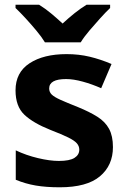

<svg xmlns="http://www.w3.org/2000/svg" viewBox="-20 -786 542 816"><path d="M460 -161Q460 -83 404.5 -36.5Q349 10 234 10Q176 10 132 2.5Q88 -5 47 -22V-147Q91 -126 141.5 -114Q192 -102 230 -102Q276 -102 296.5 -115Q317 -128 317 -150Q317 -165 306.5 -177Q296 -189 269.5 -202Q243 -215 194 -234Q121 -263 83.5 -298.5Q46 -334 46 -402Q46 -478 105.5 -517Q165 -556 263 -556Q315 -556 361 -545Q407 -534 454 -514L410 -411Q372 -428 332 -439Q292 -450 261 -450Q189 -450 189 -410Q189 -395 199.5 -384.5Q210 -374 236.5 -362Q263 -350 311 -331Q360 -311 393.5 -290Q427 -269 443.5 -238.5Q460 -208 460 -161ZM171 -606Q157 -629 134.5 -656Q112 -683 88.5 -708.5Q65 -734 46 -752V-766H146Q173 -749 196.5 -729.5Q220 -710 246 -686Q272 -710 297 -730Q322 -750 348 -766H448V-752Q430 -735 406.5 -709Q383 -683 360 -656Q337 -629 323 -606Z"/></svg>

Font: Noto Sans Georgian Bold
Style: Regular
Weight: 700
Designer: Monotype Design Team, Akaki Razmadze
Foundry: Google LLC
Version: Version 2.005; ttfautohint (v1.8.4.7-5d5b)